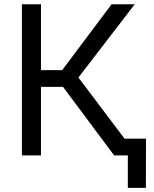

<svg xmlns="http://www.w3.org/2000/svg" viewBox="-20 -748 741 924"><path d="M85.4 0V-727.5H177.2V-410.6H279.3L517.1 -727.5H628.4L357.4 -375L640.1 0H529.3L283.2 -330.1H177.2V0ZM595.2 156.2V0H558.6V-80.6H682.6L682.1 156.2Z"/></svg>

Font: Inter 17pt
Style: Regular
Weight: 400
Version: Version 4.001;git-66647c0bb